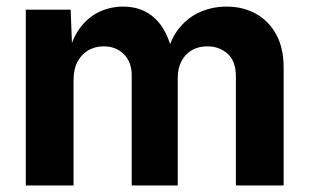

<svg xmlns="http://www.w3.org/2000/svg" viewBox="-20 -565 943 585"><path d="M58.6 0V-535.6H195.3L200.2 -406.7H190.4Q203.1 -454.6 227.8 -485.1Q252.4 -515.6 285.6 -530.3Q318.8 -544.9 355 -544.9Q414.1 -544.9 452.6 -508.5Q491.2 -472.2 505.9 -400.9H489.3Q500.5 -448.7 527.3 -481Q554.2 -513.2 591.3 -529.1Q628.4 -544.9 670.4 -544.9Q720.2 -544.9 759.5 -523.2Q798.8 -501.5 821.5 -460.2Q844.2 -418.9 844.2 -359.4V0H698.7V-332Q698.7 -378.4 673.6 -401.1Q648.4 -423.8 611.8 -423.8Q584 -423.8 563.7 -411.6Q543.5 -399.4 532.5 -377.9Q521.5 -356.4 521.5 -327.6V0H381.3V-335.9Q381.3 -376 357.4 -399.9Q333.5 -423.8 295.9 -423.8Q270 -423.8 249.3 -411.9Q228.5 -399.9 216.3 -377.2Q204.1 -354.5 204.1 -321.3V0Z"/></svg>

Font: Inter 20pt
Style: Bold
Weight: 700
Version: Version 4.001;git-66647c0bb